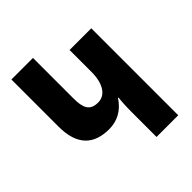

<svg xmlns="http://www.w3.org/2000/svg" viewBox="-199 -836 957 957"><g transform="rotate(-45 280.0 -357.0)"><path d="M502 0V-613H349V-459C349 -374 315 -327 265 -327C206 -327 192 -363 192 -429V-714H40V-381C40 -250 103 -194 210 -194C262 -194 314 -216 350 -273H354C351 -249 349 -215 349 -172V0Z"/></g></svg>

Font: Noto Sans Armenian ExtraCondensed ExtraBold
Style: Regular
Weight: 800
Width: 2
Designer: Monotype Design Team
Foundry: Monotype Imaging Inc.
Version: Version 2.008